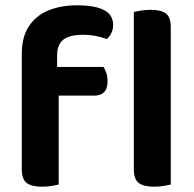

<svg xmlns="http://www.w3.org/2000/svg" viewBox="-20 -696 729 723"><path d="M174 -336V-444H370Q375 -436 380 -422Q385 -408 385 -391Q385 -362 372 -349Q359 -336 337 -336ZM195 -486V-353H62V-492Q62 -557 89 -597.5Q116 -638 163 -657Q210 -676 270 -676Q338 -676 372 -658Q406 -640 406 -602Q406 -585 399 -571Q392 -557 382 -549Q364 -556 341 -560.5Q318 -565 292 -565Q243 -565 219 -547Q195 -529 195 -486ZM62 -384H201V-1Q192 1 175 4Q158 7 138 7Q99 7 80.5 -7Q62 -21 62 -58ZM484 -264 623 -260V-1Q614 1 597 4Q580 7 560 7Q521 7 502.5 -7Q484 -21 484 -58ZM623 -188 484 -192V-651Q493 -653 510 -656Q527 -659 547 -659Q587 -659 605 -645Q623 -631 623 -594Z"/></svg>

Font: BalooTamma2Bold
Style: Bold
Weight: 700
Designer: Divya Kowshik, Shuchita Grover and Ek Type
Foundry: Ek Type
Version: Version 1.700